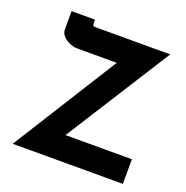

<svg xmlns="http://www.w3.org/2000/svg" viewBox="-136 -899 994 1025"><g transform="rotate(20 361.0 -386.5)"><path d="M45 0 419 -596H195Q174 -596 151.5 -605.5Q129 -615 113.5 -631.5Q98 -648 98 -668V-773H231V-759Q231 -741 236 -738Q241 -735 253 -736Q259 -736 263 -736H672L294 -140H671V0Z"/></g></svg>

Font: Reem Kufi
Style: Bold
Weight: 700
Designer: Khaled Hosny
Version: Version 1.001